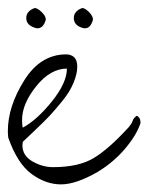

<svg xmlns="http://www.w3.org/2000/svg" viewBox="-21 -453 378 489"><path d="M0 -102.5Q-1 -111.3 -1 -119.1Q-1 -181.6 40.5 -248Q82 -314.5 147.5 -314.5Q160.2 -314.5 168 -307.1Q175.8 -299.8 175.8 -282.7Q175.8 -265.6 166.5 -242.7Q157.2 -219.7 138.2 -196.3Q119.1 -172.9 105.5 -158.2Q91.8 -143.6 66.9 -120.1Q42 -96.7 37.1 -91.8Q36.1 -84 36.1 -83Q36.1 -56.6 61.5 -42Q86.9 -27.3 114.3 -27.3Q179.7 -27.3 218.3 -50.8Q256.8 -74.2 307.6 -129.9Q315.4 -139.6 316.9 -145.5Q318.4 -151.4 327.1 -158.2Q336.9 -154.3 336.9 -139.6Q327.1 -109.4 297.9 -74.7Q268.6 -40 228.5 -15.6Q172.9 16.6 134.3 16.6Q95.7 16.6 59.6 -9.8Q23.4 -36.1 0 -102.5ZM149.4 -278.3Q107.4 -278.3 71.3 -233.4Q35.2 -188.5 35.2 -147.5Q35.2 -133.8 37.1 -127.9Q73.2 -147.5 111.3 -194.8Q149.4 -242.2 149.4 -278.3ZM67.4 -432.6Q74.2 -432.6 85 -422.4Q95.7 -412.1 95.7 -403.3Q89.8 -380.9 74.2 -380.9Q70.3 -380.9 66.4 -382.8Q45.9 -389.6 45.9 -407.2Q45.9 -424.8 67.4 -432.6ZM188.5 -432.6Q195.3 -432.6 205.6 -422.4Q215.8 -412.1 215.8 -403.3Q210 -380.9 195.3 -380.9Q191.4 -380.9 186.5 -382.8Q167 -389.6 167 -407.2Q167 -424.8 188.5 -432.6Z"/></svg>

Font: Dawning of a New Day
Style: Regular
Weight: 400
Designer: Kimberly Geswein
Foundry: Kimberly Geswein
Version: Version 1.002 2010